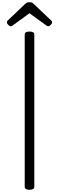

<svg xmlns="http://www.w3.org/2000/svg" viewBox="-20 -1706 535 1740"><path d="M247 14Q226 14 215 7Q204 0 204 -14V-1393Q204 -1407 215 -1413.5Q226 -1420 247 -1420Q269 -1420 280 -1413.5Q291 -1407 291 -1393V-14Q291 0 280 7Q269 14 247 14ZM78 -1468Q68 -1468 55.5 -1480Q43 -1492 43 -1502Q43 -1505 43 -1509Q43 -1513 49 -1519L203 -1666Q210 -1673 219 -1679.5Q228 -1686 247 -1686Q266 -1686 274.5 -1679.5Q283 -1673 290 -1666L446 -1518Q451 -1513 451.5 -1509Q452 -1505 452 -1502Q452 -1492 439.5 -1480Q427 -1468 417 -1468Q410 -1468 405 -1471.5Q400 -1475 392 -1481L247 -1586L103 -1481Q96 -1475 90 -1471.5Q84 -1468 78 -1468Z"/></svg>

Font: Playwrite BE WAL
Style: Regular
Weight: 400
Designer: Veronika Burian, José Scaglione
Foundry: TypeTogether
Version: Version 1.002